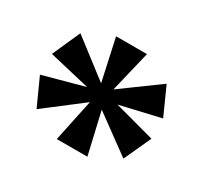

<svg xmlns="http://www.w3.org/2000/svg" viewBox="-95 -887 692 657"><g transform="rotate(30 251.0 -558.0)"><path d="M193 -355 228 -521 82 -409 33 -517 194 -561 33 -599 82 -709 229 -596 193 -761H315L276 -599L424 -707L473 -598L314 -561L473 -518L424 -411L276 -519L314 -355Z"/></g></svg>

Font: Noto Serif ExtraBold
Style: Regular
Weight: 800
Designer: Monotype Design Team
Foundry: Monotype Imaging Inc.
Version: Version 2.014